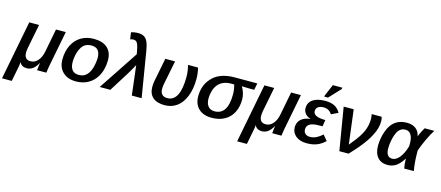

<svg xmlns="http://www.w3.org/2000/svg" viewBox="-81 -1417 5272 2295"><g transform="rotate(15 2555.0 -270.0)"><path d="M136.2 5.9Q129.9 38.1 120.4 87.4Q110.8 136.7 98.1 202.1H-22.5L119.1 -528.3H240.2L181.2 -226.6Q175.3 -194.3 175.3 -168.9Q175.3 -82.5 253.9 -82.5Q303.7 -82.5 341.8 -124.8Q379.9 -167 394 -239.7L449.7 -528.3H570.8L490.7 -116.7Q486.3 -95.7 482.4 -72.5Q478.5 -49.3 475.8 -30Q473.1 -10.7 471.7 0H356.9L358.9 -14.6Q361.3 -41 364 -59.8Q366.7 -78.6 369.1 -90.8H367.2Q337.9 -38.6 304.4 -14.4Q271 9.8 230 9.8Q197.8 9.8 175.5 -3.4Q153.3 -16.6 145 -39.6H142.1Q140.6 -28.3 139.2 -16.8Q137.7 -5.4 136.2 5.9Z M1145 -333.5Q1145 -278.8 1132.1 -225.8Q1119.1 -172.9 1093.8 -130.9Q1054.7 -63 988.5 -26.6Q922.4 9.8 838.4 9.8Q735.8 9.8 675.8 -47.6Q615.7 -105 615.7 -204.6Q616.7 -303.7 653.8 -379.4Q691.4 -455.6 759.3 -496.6Q827.1 -537.6 918 -537.6Q1028.8 -537.6 1086.9 -484.1Q1145 -430.7 1145 -333.5ZM1019 -326.7Q1019 -453.6 911.1 -453.6Q852.1 -453.6 816.9 -422.9Q793.5 -402.3 776.6 -366.7Q759.8 -331.1 751 -289.1Q742.2 -247.1 742.2 -208Q742.2 -141.6 769.5 -107.9Q796.9 -74.2 850.6 -74.2Q885.3 -74.2 909.9 -84.7Q934.6 -95.2 953.1 -116.2Q981.9 -146.5 999 -202.4Q1016.1 -258.3 1019 -326.7Z M1486.3 -365.7Q1477.5 -349.1 1462.2 -322Q1446.8 -294.9 1430.7 -267.6Q1414.6 -240.2 1403.3 -222.7L1263.7 0H1132.3L1458.5 -491.7L1453.6 -521Q1448.7 -548.8 1443.8 -569.3Q1439 -589.8 1434.1 -602.5Q1425.8 -628.4 1412.4 -640.1Q1398.9 -651.9 1377 -651.9Q1357.4 -651.9 1336.4 -644.5L1324.2 -728Q1342.3 -734.4 1365.2 -738Q1388.2 -741.7 1410.6 -741.7Q1454.6 -741.7 1483.2 -725.3Q1511.7 -709 1529.5 -670.2Q1547.4 -631.3 1558.1 -564L1650.9 0H1529.3Q1522.5 -59.6 1516.4 -111.3Q1510.3 -163.1 1505.4 -204.1Q1500.5 -245.1 1497.1 -273.4Q1493.7 -301.8 1491.7 -314.9Q1489.7 -332 1488.5 -344.7Q1487.3 -357.4 1486.3 -365.7Z M2189 -178.2Q2152.8 -85.9 2088.1 -38.1Q2023.4 9.8 1935.5 9.8Q1840.3 9.8 1789.6 -34.9Q1738.8 -79.6 1738.8 -165Q1738.8 -200.2 1745.6 -237.8L1802.7 -528.3H1923.3L1865.7 -239.3Q1858.4 -204.1 1858.4 -170.9Q1858.4 -128.4 1880.1 -104.2Q1901.9 -80.1 1946.8 -80.1Q2023.9 -80.1 2063.5 -157.2Q2103 -234.4 2103 -382.8Q2103 -458 2083 -528.3H2207Q2224.6 -465.8 2224.6 -390.1Q2224.6 -271 2189 -178.2Z M2519 9.8Q2415.5 9.8 2356.7 -45.4Q2297.9 -100.6 2297.9 -200.7Q2297.9 -262.2 2316.9 -317.9Q2335.9 -373.5 2374.5 -416.5Q2419.4 -471.7 2491.5 -500Q2563.5 -528.3 2660.6 -528.3H2940.9L2924.8 -445.3H2857.4L2772.9 -448.2L2772.5 -446.3Q2815.9 -371.6 2815.9 -295.4Q2815.9 -204.6 2780.8 -135.3Q2745.6 -65.9 2678.2 -28.1Q2610.8 9.8 2519 9.8ZM2531.2 -74.2Q2694.3 -74.2 2694.3 -325.7Q2694.3 -387.7 2677.2 -445.3H2640.6Q2534.2 -445.3 2478 -377.9Q2450.2 -343.8 2437 -296.9Q2423.8 -250 2423.8 -205.1Q2423.8 -143.6 2451.4 -108.9Q2479 -74.2 2531.2 -74.2Z M3045.9 5.9Q3039.6 38.1 3030 87.4Q3020.5 136.7 3007.8 202.1H2887.2L3028.8 -528.3H3149.9L3090.8 -226.6Q3085 -194.3 3085 -168.9Q3085 -82.5 3163.6 -82.5Q3213.4 -82.5 3251.5 -124.8Q3289.6 -167 3303.7 -239.7L3359.4 -528.3H3480.5L3400.4 -116.7Q3396 -95.7 3392.1 -72.5Q3388.2 -49.3 3385.5 -30Q3382.8 -10.7 3381.3 0H3266.6L3268.6 -14.6Q3271 -41 3273.7 -59.8Q3276.4 -78.6 3278.8 -90.8H3276.9Q3247.6 -38.6 3214.1 -14.4Q3180.7 9.8 3139.6 9.8Q3107.4 9.8 3085.2 -3.4Q3063 -16.6 3054.7 -39.6H3051.8Q3050.3 -28.3 3048.8 -16.8Q3047.4 -5.4 3045.9 5.9Z M3710 -74.2Q3755.9 -74.2 3793.2 -93.5Q3830.6 -112.8 3864.7 -144L3920.4 -77.6Q3872.1 -31.2 3818.8 -10.7Q3765.6 9.8 3694.3 9.8Q3609.9 9.8 3559.1 -31.7Q3508.3 -73.2 3508.3 -140.1Q3508.3 -200.2 3549.6 -237.8Q3590.8 -275.4 3665.5 -282.7L3666 -283.7Q3623 -295.9 3598.4 -325.2Q3573.7 -354.5 3573.7 -393.6Q3573.7 -461.9 3628.2 -499.8Q3682.6 -537.6 3782.2 -537.6Q3852.1 -537.6 3897.5 -513.7Q3942.9 -489.7 3969.7 -440.4L3885.3 -399.4Q3867.7 -428.7 3842 -443.1Q3816.4 -457.5 3781.7 -457.5Q3738.8 -457.5 3713.9 -439Q3689 -420.4 3689 -388.2Q3689 -315.9 3839.4 -315.9L3827.1 -235.8Q3742.2 -235.8 3707 -227.1Q3670.9 -218.3 3652.1 -198.2Q3633.3 -178.2 3633.3 -144.5Q3633.3 -113.3 3654.5 -93.8Q3675.8 -74.2 3710 -74.2ZM3932.6 -724.1 3800.8 -583.5H3754.4L3757.3 -599.6L3818.8 -742.2H3936Z M4186.5 -105Q4224.1 -149.9 4251.7 -186.3Q4279.3 -222.7 4296.4 -250.5Q4330.6 -305.2 4346.9 -357.9Q4363.3 -410.6 4363.3 -469.7Q4363.3 -492.2 4356.4 -528.3H4480Q4488.3 -502.4 4488.3 -471.7Q4488.3 -430.2 4476.3 -386.2Q4464.4 -342.3 4438 -293.5Q4417.5 -252.4 4386.7 -208Q4356 -163.6 4313.2 -112.5Q4270.5 -61.5 4211.9 0H4097.7L4009.8 -528.3H4133.8Z M4793 -537.6Q4860.4 -537.6 4902.3 -505.1Q4944.3 -472.7 4955.1 -415.5H4956.1Q4960.9 -428.7 4970.7 -450Q4980.5 -471.2 4991.9 -492.9Q5003.4 -514.6 5012.2 -528.3H5131.3Q5115.7 -505.4 5096.9 -470.7Q5078.1 -436 5059.6 -396.5Q5041 -356.9 5025.4 -318.8Q5009.8 -280.8 5000 -251Q5000 -222.7 5000.7 -197Q5001.5 -171.4 5002.4 -148.4Q5003.9 -123 5005.6 -101.1Q5007.3 -79.1 5010.7 -55.4Q5014.2 -31.7 5019.5 0H4900.4Q4889.2 -56.2 4889.2 -111.8V-119.1H4887.2Q4842.3 -47.4 4796.9 -18.6Q4751.5 10.3 4694.8 10.3Q4614.7 10.3 4570.8 -40.8Q4526.9 -91.8 4526.9 -183.1Q4526.9 -225.6 4534.9 -272.7Q4543 -319.8 4558.6 -363.8Q4574.2 -407.7 4596.7 -440.4Q4662.6 -537.6 4793 -537.6ZM4795.4 -453.1Q4747.6 -453.1 4717.8 -418.9Q4697.3 -396.5 4682.9 -356.4Q4668.5 -316.4 4660.6 -270.8Q4652.8 -225.1 4652.8 -185.5Q4652.8 -76.2 4731 -76.2Q4776.4 -76.2 4818.6 -127Q4860.8 -177.7 4888.2 -270.5L4889.2 -303.2Q4889.2 -375.5 4865.5 -414.3Q4841.8 -453.1 4795.4 -453.1Z"/></g></svg>

Font: Arimo SemiBold
Style: Italic
Weight: 600
Italic angle: -12°
Version: Version 1.33